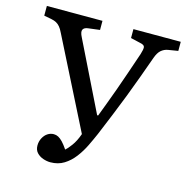

<svg xmlns="http://www.w3.org/2000/svg" viewBox="-106 -803 888 917"><g transform="rotate(15 338.0 -344.5)"><path d="M223 14Q205 14 186.5 7.5Q168 1 155.5 -12.5Q143 -26 143 -48Q143 -68 152 -85Q161 -102 175 -111Q189 -120 205 -120Q217 -120 227.5 -114.5Q238 -109 249.5 -97Q261 -85 276 -63Q286 -71 303.5 -94.5Q321 -118 334 -155L111 -597Q103 -614 94.5 -624Q86 -634 76 -639.5Q66 -645 51 -648L14 -655V-703H289V-658L233 -651Q213 -649 207 -637.5Q201 -626 214 -601L381 -261H386Q398 -293 411.5 -328.5Q425 -364 439.5 -404.5Q454 -445 470.5 -493Q487 -541 506 -597Q514 -622 512.5 -633Q511 -644 489 -648L442 -659V-703H676V-658L627 -650Q609 -647 594.5 -635Q580 -623 570 -595Q552 -545 533 -492.5Q514 -440 493.5 -387Q473 -334 451.5 -281.5Q430 -229 408 -176Q395 -146 379 -113Q363 -80 341 -51Q319 -22 290 -4Q261 14 223 14Z"/></g></svg>

Font: Literata 18pt
Style: Regular
Weight: 400
Designer: Latin by Veronika Burian and Jose Scaglione. Greek by Irene Vlachou. Cyrillic by Vera Evstafieva.
Foundry: TypeTogether
Version: Version 3.103;gftools[0.9.29]